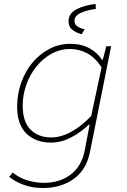

<svg xmlns="http://www.w3.org/2000/svg" viewBox="-20 -710 640 964"><path d="M196 234Q142 234 99 218Q56 202 26 178L44 156Q74 182 116 195Q158 208 200 208Q281 208 336 165.5Q391 123 406 42L430 -84H426Q385 -45 336 -19.5Q287 6 236 6Q159 6 112.5 -39.5Q66 -85 66 -174Q66 -236 86 -293.5Q106 -351 142 -394.5Q178 -438 227 -464Q276 -490 334 -490Q388 -490 428.5 -468Q469 -446 492 -410H496L514 -478H538L432 52Q414 143 350 188.5Q286 234 196 234ZM238 -20Q286 -20 338 -48.5Q390 -77 438 -128L490 -372Q457 -422 417 -443Q377 -464 332 -464Q281 -464 237.5 -439.5Q194 -415 162 -375Q130 -335 112 -284Q94 -233 94 -180Q94 -99 133 -59.5Q172 -20 238 -20ZM390 -538Q361 -546 342.5 -561Q324 -576 324 -603Q324 -642 363.5 -663Q403 -684 460 -690L461 -665Q418 -660 386 -645.5Q354 -631 354 -606Q354 -586 370 -576.5Q386 -567 405 -563Z"/></svg>

Font: Source Code Pro ExtraLight
Style: Italic
Weight: 200
Italic angle: -11°
Monospace: yes
Designer: Paul D. Hunt, Teo Tuominen
Foundry: Adobe Systems Incorporated
Version: Version 1.050;PS 1.000;hotconv 16.6.51;makeotf.lib2.5.65220